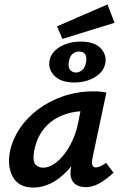

<svg xmlns="http://www.w3.org/2000/svg" viewBox="-20 -839 554 868"><path d="M132 9Q65 9 38.5 -38.5Q12 -86 25 -154Q36 -208 68.5 -257Q101 -306 151.5 -344Q202 -382 266 -404Q330 -426 404 -426Q424 -426 437 -424.5Q450 -423 461 -421L398 -124Q390 -82 413 -82Q422 -82 434 -87.5Q446 -93 460 -103L493 -58Q456 -24 426.5 -8.5Q397 7 367 7Q343 7 325.5 -3Q308 -13 301.5 -34.5Q295 -56 303 -92L336 -243L390 -277Q375 -211 347.5 -158Q320 -105 285 -67.5Q250 -30 210.5 -10.5Q171 9 132 9ZM175 -81Q199 -81 223.5 -97Q248 -113 269.5 -140.5Q291 -168 307.5 -203.5Q324 -239 332 -278L352 -377L407 -334Q398 -336 389 -336.5Q380 -337 371 -337Q319 -337 278 -323.5Q237 -310 207.5 -286Q178 -262 159.5 -228.5Q141 -195 134 -154Q127 -111 140 -96Q153 -81 175 -81ZM316 -466Q255 -466 225 -497.5Q195 -529 205 -570Q211 -594 230.5 -612Q250 -630 279.5 -640.5Q309 -651 344 -651Q409 -651 437 -619Q465 -587 455 -548Q449 -523 428.5 -504.5Q408 -486 378.5 -476Q349 -466 316 -466ZM323 -511Q337 -511 351 -522Q365 -533 369 -558Q373 -579 365.5 -592.5Q358 -606 338 -606Q319 -606 307 -594.5Q295 -583 291 -560Q287 -533 298 -522Q309 -511 323 -511ZM262 -663 238 -720 466 -819 498 -736Z"/></svg>

Font: Ysabeau Office
Style: Bold Italic
Weight: 700
Italic angle: -12°
Designer: Christian Thalmann (Catharsis Fonts)
Version: Version 2.001;gftools[0.9.30]; featfreeze: tnum,lnum,ss02